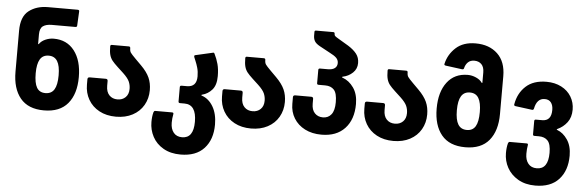

<svg xmlns="http://www.w3.org/2000/svg" viewBox="-55 -898 4025 1317"><g transform="rotate(5 1957.5 -240.0)"><path d="M227 -700H431Q445 -700 443 -688L438 -591Q438 -581 426 -581H265Q225 -581 203.5 -565.5Q182 -550 182 -508V-445Q182 -441 184 -441Q186 -441 188 -444Q202 -464 229.5 -476Q257 -488 286 -488Q377 -488 428.5 -421Q480 -354 480 -240Q480 -124 425 -58Q370 8 261 8Q152 8 98 -58Q44 -124 44 -240V-522Q44 -619 96.5 -659.5Q149 -700 227 -700ZM261 -111Q302 -111 321.5 -142.5Q341 -174 341 -240Q341 -306 321.5 -337.5Q302 -369 262 -369Q221 -369 202 -337Q183 -305 183 -241Q183 -174 201.5 -142.5Q220 -111 261 -111Z M540 -194V-231Q540 -245 555 -245H665Q679 -245 679 -231V-198Q679 -156 700.5 -133.5Q722 -111 757 -111Q791 -111 812.5 -132Q834 -153 834 -190Q834 -216 824 -239.5Q814 -263 780 -295L740 -332Q714 -356 701 -372.5Q688 -389 682 -411Q676 -433 676 -469Q676 -480 686 -480H803Q814 -480 814 -469Q814 -449 821.5 -438Q829 -427 858 -398L898 -358Q939 -317 956 -279Q973 -241 973 -193Q973 -136 946.5 -90Q920 -44 871 -18Q822 8 757 8Q691 8 642 -18.5Q593 -45 566.5 -91Q540 -137 540 -194Z M1003 23Q1003 -16 1011 -45Q1013 -50 1015.5 -52.5Q1018 -55 1023 -55H1138Q1150 -55 1148 -44Q1142 -14 1142 16Q1142 58 1162.5 83.5Q1183 109 1221 109Q1300 109 1300 -4Q1300 -123 1218 -123H1187Q1176 -123 1176 -134V-232Q1176 -243 1187 -243H1224Q1291 -243 1291 -316Q1291 -349 1283.5 -375Q1276 -401 1267.5 -420.5Q1259 -440 1257 -446Q1256 -448 1256 -452Q1256 -459 1263 -460L1381 -487Q1383 -488 1386 -488Q1390 -488 1393 -482Q1410 -448 1419.5 -412.5Q1429 -377 1429 -330Q1429 -268 1401 -236Q1373 -204 1333 -194Q1328 -193 1328 -190.5Q1328 -188 1332 -187Q1380 -171 1409.5 -121Q1439 -71 1439 3Q1439 106 1383 167Q1327 228 1221 228Q1152 228 1102.5 199.5Q1053 171 1028 124Q1003 77 1003 23Z M1470 -194V-231Q1470 -245 1485 -245H1595Q1609 -245 1609 -231V-198Q1609 -156 1630.5 -133.5Q1652 -111 1687 -111Q1721 -111 1742.5 -132Q1764 -153 1764 -190Q1764 -216 1754 -239.5Q1744 -263 1710 -295L1670 -332Q1644 -356 1631 -372.5Q1618 -389 1612 -411Q1606 -433 1606 -469Q1606 -480 1616 -480H1733Q1744 -480 1744 -469Q1744 -449 1751.5 -438Q1759 -427 1788 -398L1828 -358Q1869 -317 1886 -279Q1903 -241 1903 -193Q1903 -136 1876.5 -90Q1850 -44 1801 -18Q1752 8 1687 8Q1621 8 1572 -18.5Q1523 -45 1496.5 -91Q1470 -137 1470 -194Z M1955 -185V-231Q1955 -245 1970 -245H2080Q2094 -245 2094 -231V-198Q2094 -156 2115.5 -133.5Q2137 -111 2172 -111Q2208 -111 2229.5 -138Q2251 -165 2251 -222Q2251 -284 2229.5 -307.5Q2208 -331 2168 -331H2123Q2112 -331 2112 -341V-432Q2112 -443 2123 -443H2177Q2208 -443 2224.5 -455.5Q2241 -468 2241 -491Q2241 -512 2226.5 -526.5Q2212 -541 2180 -557L2108 -596Q2081 -611 2072 -627.5Q2063 -644 2063 -665V-690Q2063 -700 2073 -700H2192Q2202 -700 2202 -690V-688Q2202 -679 2208 -673.5Q2214 -668 2233 -657L2302 -616Q2340 -592 2360 -566Q2380 -540 2380 -503Q2380 -463 2351.5 -436Q2323 -409 2283 -401Q2279 -400 2278.5 -397.5Q2278 -395 2283 -394Q2328 -378 2359 -334Q2390 -290 2390 -222Q2390 -115 2332.5 -53.5Q2275 8 2172 8Q2107 8 2058 -17Q2009 -42 1982 -86Q1955 -130 1955 -185Z M2450 -194V-231Q2450 -245 2465 -245H2575Q2589 -245 2589 -231V-198Q2589 -156 2610.5 -133.5Q2632 -111 2667 -111Q2701 -111 2722.5 -132Q2744 -153 2744 -190Q2744 -216 2734 -239.5Q2724 -263 2690 -295L2650 -332Q2624 -356 2611 -372.5Q2598 -389 2592 -411Q2586 -433 2586 -469Q2586 -480 2596 -480H2713Q2724 -480 2724 -469Q2724 -449 2731.5 -438Q2739 -427 2768 -398L2808 -358Q2849 -317 2866 -279Q2883 -241 2883 -193Q2883 -136 2856.5 -90Q2830 -44 2781 -18Q2732 8 2667 8Q2601 8 2552 -18.5Q2503 -45 2476.5 -91Q2450 -137 2450 -194Z M2944 -240Q2944 -354 2995 -421Q3046 -488 3137 -488Q3166 -488 3194 -475.5Q3222 -463 3235 -444Q3237 -441 3239 -441Q3241 -441 3241 -445V-514Q3241 -551 3222.5 -570Q3204 -589 3173 -589Q3146 -589 3129.5 -573Q3113 -557 3107 -531Q3105 -522 3094 -523L2981 -538Q2967 -540 2971 -551Q2986 -616 3036.5 -662Q3087 -708 3172 -708Q3266 -708 3323 -654Q3380 -600 3380 -500V-240Q3380 -124 3325.5 -58Q3271 8 3162 8Q3053 8 2998.5 -58Q2944 -124 2944 -240ZM3163 -111Q3203 -111 3222 -142.5Q3241 -174 3241 -241Q3241 -305 3222 -337Q3203 -369 3162 -369Q3122 -369 3102.5 -337.5Q3083 -306 3083 -240Q3083 -174 3102.5 -142.5Q3122 -111 3163 -111Z M3444 23Q3444 -16 3452 -45Q3454 -50 3456.5 -52.5Q3459 -55 3464 -55H3580Q3591 -55 3589 -44Q3584 -19 3584 16Q3584 58 3604.5 83.5Q3625 109 3663 109Q3742 109 3742 -4Q3742 -64 3720.5 -87.5Q3699 -111 3659 -111H3628Q3618 -111 3618 -121V-212Q3618 -223 3628 -223H3672Q3735 -223 3735 -299Q3735 -331 3720.5 -350Q3706 -369 3677 -369Q3623 -369 3609 -297Q3607 -291 3604 -289Q3601 -287 3595 -288L3481 -303Q3469 -305 3472 -316Q3485 -392 3537 -440Q3589 -488 3679 -488Q3737 -488 3781.5 -465Q3826 -442 3850 -402Q3874 -362 3874 -313Q3874 -260 3847.5 -225Q3821 -190 3781 -172Q3773 -169 3781 -165Q3822 -150 3851.5 -106.5Q3881 -63 3881 3Q3881 106 3825 167Q3769 228 3663 228Q3594 228 3544.5 199Q3495 170 3469.5 123.5Q3444 77 3444 23Z"/></g></svg>

Font: Barlow GEO Bold
Style: Regular
Weight: 700
Designer: Jeremy Tribby
Foundry: Tribby Type
Version: Version 1.408